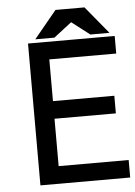

<svg xmlns="http://www.w3.org/2000/svg" viewBox="-55 -832 615 875"><g transform="rotate(-5 252.5 -394.5)"><path d="M468.3 -664.6H380.9L298.3 -728L216.3 -664.6H128.9L231.9 -789.6L231.4 -790H365.7L365.2 -789.6ZM490.7 -648.4V-567.9H184.6V-377H465.3V-296.4H184.6V-79.6H504.9V0.5H94.2V-648.4Z"/></g></svg>

Font: Meera Inimai
Style: Regular
Weight: 400
Version: 2.0.0+20160526